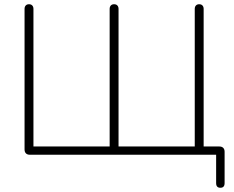

<svg xmlns="http://www.w3.org/2000/svg" viewBox="-20 -731 1104 907"><path d="M1001 134V0H121Q109 0 102.5 -6.5Q96 -13 96 -25V-689Q96 -699 101.5 -705Q107 -711 117 -711Q127 -711 132.5 -705Q138 -699 138 -689V-39H498V-689Q498 -699 503.5 -705Q509 -711 519 -711Q529 -711 534.5 -705Q540 -699 540 -689V-39H900V-689Q900 -699 905.5 -705Q911 -711 921 -711Q931 -711 936.5 -705Q942 -699 942 -689V-20L923 -39H1016Q1028 -39 1034.5 -32.5Q1041 -26 1041 -14V134Q1041 145 1036 150.5Q1031 156 1021 156Q1011 156 1006 150.5Q1001 145 1001 134Z"/></svg>

Font: SN Pro Thin
Style: Regular
Weight: 200
Designer: Tobias Whetton
Foundry: Supernotes
Version: Version 1.003;Glyphs 3.3 (3324)